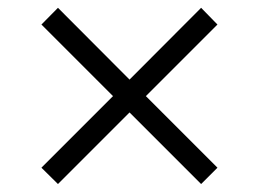

<svg xmlns="http://www.w3.org/2000/svg" viewBox="-20 -525 650 482"><path d="M484.9 -63 525.9 -104 346.2 -283.7 525.9 -463.4 484.9 -505.4 305.2 -325.2 125.5 -505.4 84 -463.4 263.7 -283.7 84 -104 125.5 -63 305.2 -242.7Z"/></svg>

Font: Raveo Display Display Light
Style: Regular
Weight: 300
Designer: Jakub Foglar, Rasmus Andersson (Inter)
Foundry: Jakubfoglar.com
Version: Version 1.100;Glyphs 3.2.3 (3260)